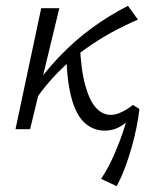

<svg xmlns="http://www.w3.org/2000/svg" viewBox="-20 -442 523 657"><path d="M102 -102 78 -117Q126 -188 180 -245Q234 -302 293.5 -345.5Q353 -389 418 -422L452 -375Q408 -356 362 -331Q316 -306 270 -273Q224 -240 181.5 -197.5Q139 -155 102 -102ZM33 0 121 -414H183L83 0ZM379 195 326 170Q351 132 369.5 90Q388 48 401.5 7.5Q415 -33 424 -67L457 -69Q454 -40 447 -5.5Q440 29 430 64Q420 99 407.5 132.5Q395 166 379 195ZM338 5Q300 5 271 -20.5Q242 -46 226 -101.5Q210 -157 207 -247L253 -293Q257 -202 272 -149Q287 -96 309 -72.5Q331 -49 359 -49Q374 -49 388.5 -55Q403 -61 415.5 -69Q428 -77 435 -83L457 -69Q439 -47 420 -30Q401 -13 381.5 -4Q362 5 338 5Z"/></svg>

Font: Ysabeau Office
Style: Italic
Weight: 400
Italic angle: -12°
Designer: Christian Thalmann (Catharsis Fonts)
Version: Version 2.001;gftools[0.9.30]; featfreeze: tnum,lnum,ss02